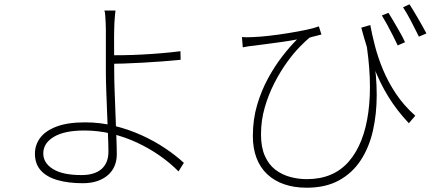

<svg xmlns="http://www.w3.org/2000/svg" viewBox="-20 -821 2040 896"><path d="M519 -772Q518 -765 516.5 -749Q515 -733 514 -716Q513 -699 513 -687Q512 -654 512.5 -599.5Q513 -545 513 -487Q513 -447 515 -394.5Q517 -342 519 -287Q521 -232 523 -183Q525 -134 525 -100Q525 -72 515 -47.5Q505 -23 485 -5Q465 13 435.5 23.5Q406 34 366 34Q299 34 248.5 19.5Q198 5 170.5 -25.5Q143 -56 143 -104Q143 -144 167 -177Q191 -210 243 -230Q295 -250 377 -250Q448 -250 514.5 -233.5Q581 -217 640.5 -190Q700 -163 750 -129.5Q800 -96 838 -61L813 -21Q776 -59 727 -93.5Q678 -128 620.5 -155Q563 -182 500.5 -197Q438 -212 374 -212Q281 -212 231.5 -182.5Q182 -153 182 -105Q182 -60 227.5 -32Q273 -4 360 -4Q421 -4 453.5 -32Q486 -60 486 -114Q486 -142 484 -188.5Q482 -235 480 -289Q478 -343 476 -395Q474 -447 474 -487Q474 -515 474 -553.5Q474 -592 474 -629Q474 -666 474 -687Q474 -700 473 -717Q472 -734 471 -750Q470 -766 467 -772ZM487 -563Q515 -563 556 -563.5Q597 -564 643.5 -566.5Q690 -569 736.5 -573Q783 -577 822 -582L823 -542Q784 -538 738 -534.5Q692 -531 645.5 -528.5Q599 -526 557.5 -524.5Q516 -523 487 -523Z M1708 -704Q1716 -660 1730 -606Q1744 -552 1767.5 -495.5Q1791 -439 1827.5 -384Q1864 -329 1918 -281L1888 -246Q1833 -304 1792.5 -369.5Q1752 -435 1722 -514.5Q1692 -594 1666 -692ZM1109 -648Q1130 -646 1161 -648Q1192 -649 1236 -654Q1280 -659 1326 -666.5Q1372 -674 1410 -682Q1448 -690 1468 -698L1480 -660Q1471 -657 1453 -653Q1435 -649 1424 -645Q1407 -631 1378.5 -602Q1350 -573 1319 -530Q1288 -487 1260.5 -433.5Q1233 -380 1215.5 -319.5Q1198 -259 1198 -194Q1198 -134 1216 -93.5Q1234 -53 1264.5 -29.5Q1295 -6 1333.5 4.5Q1372 15 1412 15Q1536 15 1607.5 -67Q1679 -149 1699 -298Q1719 -447 1685 -647L1723 -556Q1738 -466 1738 -378Q1738 -290 1720.5 -212Q1703 -134 1664 -74Q1625 -14 1562.5 20.5Q1500 55 1411 55Q1353 55 1306.5 39Q1260 23 1227 -8Q1194 -39 1177 -84Q1160 -129 1160 -186Q1160 -264 1180 -331.5Q1200 -399 1231.5 -456.5Q1263 -514 1298.5 -559.5Q1334 -605 1366 -637Q1336 -631 1297 -625.5Q1258 -620 1223 -615.5Q1188 -611 1166 -608Q1153 -607 1140 -605Q1127 -603 1113 -600ZM1793 -761Q1804 -744 1818 -719.5Q1832 -695 1846.5 -670Q1861 -645 1870 -624L1836 -609Q1826 -630 1813 -656Q1800 -682 1786.5 -706.5Q1773 -731 1762 -749ZM1891 -801Q1907 -776 1930 -736.5Q1953 -697 1970 -665L1935 -650Q1919 -683 1898.5 -722Q1878 -761 1861 -787Z"/></svg>

Font: Noto Sans KR ExtraLight
Style: Regular
Weight: 250
Designer: Ryoko NISHIZUKA  (kana, bopomofo & ideographs); Paul D. Hunt (Latin, Greek & Cyrillic); Sandoll Communications , Soo-you
Foundry: Adobe
Version: Version 2.004-H2;hotconv 1.0.118;makeotfexe 2.5.65603